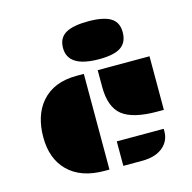

<svg xmlns="http://www.w3.org/2000/svg" viewBox="-109 -857 966 965"><g transform="rotate(-15 374.5 -374.0)"><path d="M415.5 -498H685.1V-219.2H650.4Q524.4 -219.2 469.7 -262.7Q415.5 -306.2 415.5 -410.6ZM64 -243.2Q64 -296.9 78.1 -343Q92.3 -389.2 122.1 -423.8Q185.5 -498 305.7 -498H343.3V0H317.9Q194.3 0 127.9 -67.4Q64 -131.3 64 -243.2ZM415.5 -127.4H659.7V-113.8Q659.7 -68.4 627 -37.1Q586.9 0 513.2 0H415.5ZM437.5 -549.3Q275.9 -549.3 275.9 -650.4Q275.9 -702.1 314.5 -724.9Q353 -747.6 432.1 -747.6Q511.2 -747.6 548.8 -724.9Q586.4 -702.1 586.4 -650.1Q586.4 -598.1 551.5 -573.7Q516.6 -549.3 437.5 -549.3Z"/></g></svg>

Font: Plaster
Style: Regular
Weight: 400
Designer: Eben Sorkin
Foundry: Eben Sorkin
Version: Version 1.007